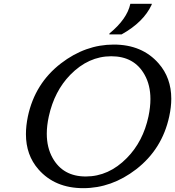

<svg xmlns="http://www.w3.org/2000/svg" viewBox="-20 -982 923 1012"><path d="M780.3 -961.9 779.3 -957Q736.8 -865.2 621.1 -800.8H556.2L557.1 -805.7Q649.9 -881.8 667 -961.9ZM182.6 -89.4Q116.7 -164.6 116.7 -274.9Q116.7 -318.8 127 -368.7Q164.1 -542.5 301.3 -647.9Q430.2 -747.1 579.6 -747.1Q729 -747.1 815.9 -647.9Q882.8 -571.8 882.8 -461.4Q882.8 -418 872.1 -368.7Q835 -195.8 697.3 -89.4Q568.4 9.8 418.9 9.8Q269.5 9.8 182.6 -89.4ZM432.1 -51.8Q553.2 -51.8 648.9 -149.4Q734.4 -236.3 762.7 -368.7Q772.9 -417.5 772.9 -460Q772.9 -533.2 742.2 -587.9Q688 -685.5 566.4 -685.5Q446.3 -685.5 350.6 -587.9Q266.6 -502 237.3 -368.7Q226.6 -319.8 226.6 -277.3Q226.6 -204.1 257.3 -149.4Q312 -51.8 432.1 -51.8Z"/></svg>

Font: Classica
Style: Book Oblique
Weight: 400
Italic angle: -12°
Designer: Wojciech Kalinowski "wmk69" (wmk69@o2.pl)
Foundry: Wojciech Kalinowski "wmk69" (wmk69@o2.pl)
Version: Version 2.1.1; 2021-05-14